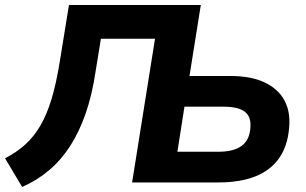

<svg xmlns="http://www.w3.org/2000/svg" viewBox="-28 -725 1218 763"><path d="M60 18 -8 -96Q37 -119 71.5 -150Q106 -181 132 -225Q158 -269 177 -332Q196 -395 210 -483L246 -705H770L725 -423H888Q969 -423 1022.5 -398Q1076 -373 1101.5 -327.5Q1127 -282 1121 -217Q1115 -144 1080.5 -95.5Q1046 -47 985.5 -23.5Q925 0 840 0H497L588 -571H373L352 -442Q338 -347 312 -273Q286 -199 250 -143.5Q214 -88 166.5 -48Q119 -8 60 18ZM677 -122H840Q901 -122 932.5 -145.5Q964 -169 967 -217Q971 -260 945.5 -280.5Q920 -301 860 -301H705Z"/></svg>

Font: Nunito Sans 9pt ExtraBold
Style: Italic
Weight: 800
Italic angle: -9°
Version: Version 3.101;gftools[0.9.27]